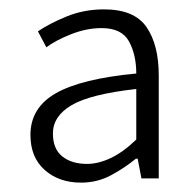

<svg xmlns="http://www.w3.org/2000/svg" viewBox="-20 -828 415 410"><path d="M153 -438Q106 -438 75.5 -465Q45 -492 45 -540Q45 -598 99.5 -629Q154 -660 271 -671Q271 -711 255.5 -739.5Q240 -768 197 -768Q165 -768 132 -755Q99 -742 79 -727L61 -761Q84 -777 121.5 -792.5Q159 -808 202 -808Q267 -808 293 -770Q319 -732 319 -667V-447H282L274 -489H270Q247 -470 217.5 -454Q188 -438 153 -438ZM166 -478Q190 -478 216.5 -490.5Q243 -503 271 -530V-638Q173 -627 133 -603.5Q93 -580 93 -543Q93 -510 113 -494Q133 -478 166 -478Z"/></svg>

Font: Noto Sans JP Thin Light
Style: Regular
Weight: 300
Version: Version 2.004-H2;hotconv 1.0.118;makeotfexe 2.5.65603